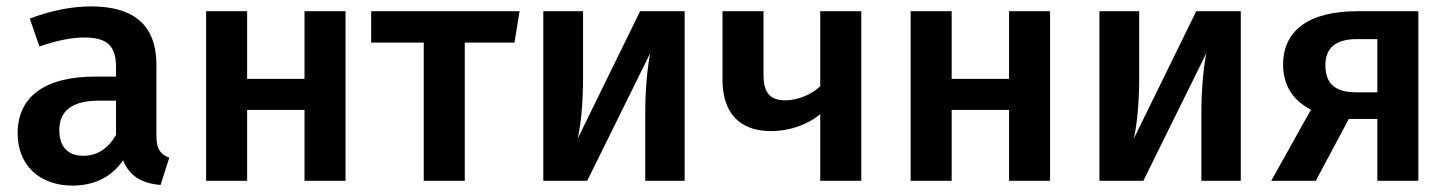

<svg xmlns="http://www.w3.org/2000/svg" viewBox="-20 -564 4522 599"><path d="M468 -362C468 -483 400 -544 265 -544C203 -544 139 -531 73 -506L103 -419C158 -438 204 -447 243 -447C312 -447 342 -423 342 -355V-325H276C121 -325 35 -263 35 -148C35 -51 101 15 206 15C273 15 328 -11 364 -64C384 -15 421 8 481 13L508 -72C480 -83 468 -99 468 -140ZM240 -78C191 -78 165 -107 165 -158C165 -219 206 -250 289 -250H342V-143C317 -100 283 -78 240 -78Z M1058 0V-529H930V-318H751V-529H623V0H751V-221H930V0Z M1138 -529V-431H1302V0H1430V-431H1585L1601 -529Z M2116 -529H1977L1782 -131C1786 -146 1790 -172 1794 -208C1797 -244 1799 -280 1799 -317V-529H1675V0H1812L2009 -399C2001 -364 1993 -289 1993 -212V0H2116Z M2539 -529V-295C2514 -270 2469 -251 2430 -251C2383 -251 2362 -274 2362 -331V-529H2234V-315C2234 -214 2285 -155 2386 -155C2443 -155 2500 -175 2539 -208V0H2667V-529Z M3256 0V-529H3128V-318H2949V-529H2821V0H2949V-221H3128V0Z M3851 -529H3712L3517 -131C3521 -146 3525 -172 3529 -208C3532 -244 3534 -280 3534 -317V-529H3410V0H3547L3744 -399C3736 -364 3728 -289 3728 -212V0H3851Z M4215 -529C4066 -529 3983 -471 3983 -362C3983 -298 4014 -250 4070 -222L3946 0H4085L4188 -193H4277V0H4405V-529ZM4211 -276C4144 -276 4115 -304 4115 -361C4115 -415 4148 -442 4213 -442H4277V-276Z"/></svg>

Font: Fira Sans Medium
Style: Regular
Weight: 500
Designer: Carrois Corporate & Edenspiekermann AG
Foundry: Carrois Corporate GbR & Edenspiekermann AG
Version: Version 4.203